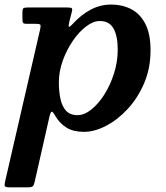

<svg xmlns="http://www.w3.org/2000/svg" viewBox="-58 -552 712 822"><path d="M61 -520Q47.5 -520 42.8 -517Q38 -514 38 -499.5V-472Q38 -459 40.5 -454.5Q43 -450 56 -450H95.5Q114.5 -450 115.5 -444.2Q116.5 -438.5 113.5 -425L-36.5 226.5Q-39.5 239.5 -37.2 244.8Q-35 250 -17.5 250H62Q78.5 250 83.2 244.5Q88 239 90.5 226L153 -49.5Q158 -72.5 163.2 -73.8Q168.5 -75 180 -53.5Q198.5 -23 227.5 -5.2Q256.5 12.5 301.5 12.5Q346 12.5 395.5 -13Q445 -38.5 488.2 -85Q531.5 -131.5 559 -195.5Q586.5 -259.5 586.5 -336.5Q586.5 -408 563.5 -451.2Q540.5 -494.5 502.5 -513.5Q464.5 -532.5 418.5 -532.5Q371.5 -532.5 331 -511Q290.5 -489.5 258 -454.5Q239.5 -434.5 237 -437.5Q234.5 -440.5 239 -460L249 -499Q253 -513.5 249.2 -516.8Q245.5 -520 228.5 -520ZM194 -199.5Q194 -245 210.2 -291Q226.5 -337 253 -376Q279.5 -415 310.2 -438.5Q341 -462 369.5 -462Q410 -462 428 -430Q446 -398 446 -339.5Q446 -288 430.2 -238Q414.5 -188 389 -147.8Q363.5 -107.5 333.2 -83.2Q303 -59 274 -59Q241.5 -59 224.2 -78.5Q207 -98 200.5 -130Q194 -162 194 -199.5Z"/></svg>

Font: Besley SemiBold
Style: Italic
Weight: 600
Italic angle: -13°
Designer: Owen Earl
Foundry: indestructible type*
Version: Version 2.001